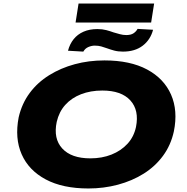

<svg xmlns="http://www.w3.org/2000/svg" viewBox="-20 -1059 1061 1090"><path d="M482 11Q336 11 239.5 -40.5Q143 -92 103 -183Q63 -274 86 -393Q104 -471 148.5 -531Q193 -591 259 -632Q325 -673 404.5 -694.5Q484 -716 573 -716Q719 -716 815 -664.5Q911 -613 951 -522Q991 -431 967 -313Q950 -235 905.5 -174.5Q861 -114 795.5 -73Q730 -32 649.5 -10.5Q569 11 482 11ZM493 -160Q559 -160 613 -181.5Q667 -203 703.5 -242.5Q740 -282 752 -338Q771 -433 720 -489Q669 -545 561 -545Q494 -545 440 -524Q386 -503 350.5 -463.5Q315 -424 302 -367Q282 -272 333.5 -216Q385 -160 493 -160ZM409 -931 426 -1039H855L838 -931ZM678 -766Q650 -766 628 -772Q606 -778 587 -785Q571 -791 554.5 -795.5Q538 -800 518 -800Q500 -800 481.5 -792Q463 -784 453 -766L366 -771Q376 -809 398 -836.5Q420 -864 454 -879Q488 -894 533 -894Q561 -894 583.5 -888Q606 -882 625 -875Q643 -870 660.5 -865Q678 -860 697 -860Q723 -860 738 -870Q753 -880 761 -895L849 -890Q834 -833 790 -799.5Q746 -766 678 -766Z"/></svg>

Font: Nunito Sans 10pt Expanded Black
Style: Italic
Weight: 900
Width: 7
Italic angle: -9°
Designer: Vernon Adams
Foundry: Vernon Adams
Version: Version 3.101;gftools[0.9.27]